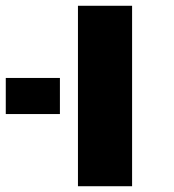

<svg xmlns="http://www.w3.org/2000/svg" viewBox="-20 -645 602 665"><path d="M250 0H437.5V-625H250ZM0 -250H187.5V-375H0Z"/></svg>

Font: Faithful 32x
Style: Semibold
Weight: 400
Foundry: Faithful Resource Pack
Version: Version 1.0; January 27, 2023